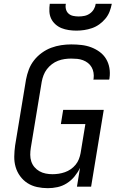

<svg xmlns="http://www.w3.org/2000/svg" viewBox="-20 -975 640 1003"><path d="M230 8Q201 8 173.5 2Q146 -4 123.5 -18.5Q101 -33 85 -55Q69 -77 61.5 -103Q54 -129 54.5 -157.5Q55 -186 59 -215L116 -560Q121 -586 130.5 -611.5Q140 -637 157.5 -659.5Q175 -682 198.5 -699Q222 -716 247.5 -725.5Q273 -735 299.5 -739Q326 -743 352 -743Q379 -743 405.5 -740Q432 -737 456 -728Q480 -719 500.5 -704Q521 -689 534 -667.5Q547 -646 551.5 -620Q556 -594 552 -567Q552 -565 551.5 -563Q551 -561 550 -559H468Q468 -560 468 -561.5Q468 -563 469 -564Q471 -580 468.5 -595.5Q466 -611 458.5 -624Q451 -637 439.5 -646Q428 -655 413.5 -660.5Q399 -666 383.5 -667.5Q368 -669 352 -669Q335 -669 317.5 -666.5Q300 -664 283 -657.5Q266 -651 251 -639.5Q236 -628 225 -613.5Q214 -599 207.5 -582Q201 -565 198 -548L141 -203Q138 -185 138 -166.5Q138 -148 143.5 -131.5Q149 -115 160 -102Q171 -89 186 -80.5Q201 -72 218.5 -68.5Q236 -65 254 -65Q271 -65 287 -67.5Q303 -70 319 -75.5Q335 -81 349.5 -91Q364 -101 375 -114.5Q386 -128 392 -143.5Q398 -159 401 -175L426 -327H298L310 -401H522L456 0H382L398 -98Q387 -75 369.5 -53.5Q352 -32 329 -17.5Q306 -3 280.5 2.5Q255 8 230 8ZM379 -815Q359 -815 339 -818Q319 -821 301.5 -828Q284 -835 269.5 -848Q255 -861 247 -878Q239 -895 238 -915Q237 -935 240 -955H324Q321 -941 324.5 -927Q328 -913 338 -904Q348 -895 362 -892Q376 -889 391 -889Q406 -889 421 -892Q436 -895 449 -904Q462 -913 470 -926.5Q478 -940 480 -955H564Q560 -934 552.5 -914.5Q545 -895 531 -878Q517 -861 499 -848Q481 -835 460.5 -828Q440 -821 419.5 -818Q399 -815 379 -815Z"/></svg>

Font: Iosevka Curly Extended Oblique
Style: Regular
Weight: 400
Width: 7
Italic angle: -9°
Monospace: yes
Designer: Belleve Invis
Foundry: Belleve Invis
Version: Version 11.1.0; ttfautohint (v1.8.3)